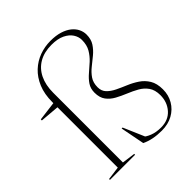

<svg xmlns="http://www.w3.org/2000/svg" viewBox="-204 -865 1005 1005"><g transform="rotate(-45 298.0 -362.5)"><path d="M114 -500Q114 -560.5 132.5 -604.5Q151 -648.5 182 -677.5Q213 -706.5 252.2 -720.8Q291.5 -735 333.5 -735Q373.5 -735 403.2 -725.8Q433 -716.5 452.5 -700.8Q472 -685 481.5 -665.2Q491 -645.5 491 -624.5Q491 -589.5 475.2 -565.8Q459.5 -542 436.8 -523.2Q414 -504.5 391 -486.2Q368 -468 352.2 -445Q336.5 -422 336.5 -388.5Q336.5 -360.5 353.5 -342.8Q370.5 -325 397.2 -312Q424 -299 454 -286.5Q484 -274 510.5 -256.2Q537 -238.5 554 -210.5Q571 -182.5 571 -139Q571 -96.5 551.2 -62.8Q531.5 -29 496.2 -9.5Q461 10 414 10Q380 10 351.5 4.2Q323 -1.5 299 -13L273 -147H280L340 -8L318 -41Q332 -26 359.5 -15.2Q387 -4.5 422.5 -4.5Q477 -4.5 508.5 -40Q540 -75.5 540 -127Q540 -165.5 523 -189.8Q506 -214 479.2 -229Q452.5 -244 422.5 -256.2Q392.5 -268.5 365.8 -283Q339 -297.5 322 -320.2Q305 -343 305 -380Q305 -410.5 320 -432.5Q335 -454.5 357.2 -473.2Q379.5 -492 401.5 -512.2Q423.5 -532.5 438.8 -558.5Q454 -584.5 454 -622Q454 -645 440 -666.8Q426 -688.5 397 -702.5Q368 -716.5 323 -716.5Q269 -716.5 230.8 -694.5Q192.5 -672.5 172.2 -631Q152 -589.5 152 -532.5V-16.5L225.5 -6.5V0H39.5V-6.5L114 -16.5ZM125.5 -495 120 -462.5 7.5 -472V-480Z"/></g></svg>

Font: Newsreader 60pt ExtraLight
Style: Regular
Weight: 250
Designer: Hugues Gentile
Foundry: Production Type
Version: Version 1.003